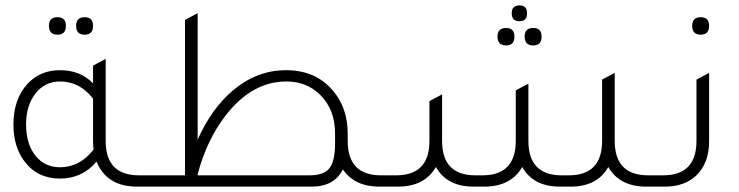

<svg xmlns="http://www.w3.org/2000/svg" viewBox="-20 -694 2747 714"><path d="M194 -565Q162 -565 162 -598Q162 -630 194 -630Q225 -630 225 -598Q225 -565 194 -565ZM295 -565Q263 -565 263 -598Q263 -630 295 -630Q326 -630 326 -598Q326 -565 295 -565ZM497 -42H540V0H490Q377 0 339 -93Q286 -30 203 -30Q119 -30 71 -94Q30 -148 30 -231Q30 -326 83 -383Q130 -433 203 -433Q279 -433 326 -384V-450L373 -475V-170Q373 -42 497 -42ZM326 -327Q277 -391 203 -391Q147 -391 112 -346.5Q77 -302 77 -231Q77 -159 111.5 -115.5Q146 -72 203 -72Q277 -72 328 -138Q326 -158 326 -169Z M1397 -42H1440V0H1390Q1299 0 1255 -64Q1223 0 1139 0H480V-42H668V-620L715 -645V-175Q768 -293 849 -360Q937 -433 1044 -433Q1154 -433 1218 -357Q1273 -293 1273 -197V-170Q1273 -42 1397 -42ZM1226 -160V-197Q1226 -288 1169 -343Q1119 -391 1045 -391Q918 -391 821 -267Q749 -175 715 -46V-42H1132Q1184 -42 1205 -68.5Q1226 -95 1226 -160Z M1912 -615Q1883 -615 1883 -645Q1883 -674 1912 -674Q1940 -674 1940 -645Q1940 -615 1912 -615ZM1862 -525Q1830 -525 1830 -558Q1830 -590 1862 -590Q1893 -590 1893 -558Q1893 -525 1862 -525ZM1963 -525Q1931 -525 1931 -558Q1931 -590 1963 -590Q1994 -590 1994 -558Q1994 -525 1963 -525ZM1380 0V-42H1453Q1577 -42 1577 -170V-318L1624 -343V-170Q1624 -42 1748 -42H1774Q1898 -42 1898 -170V-358L1945 -383V-170Q1945 -42 2069 -42H2095Q2219 -42 2219 -170V-398L2266 -423V-170Q2266 -42 2390 -42H2463V0H2383Q2284 0 2242 -73Q2201 0 2102 0H2062Q1963 0 1922 -73Q1880 0 1781 0H1741Q1642 0 1601 -73Q1559 0 1460 0Z M2586 -565Q2554 -565 2554 -598Q2554 -630 2586 -630Q2617 -630 2617 -598Q2617 -565 2586 -565ZM2403 0V-42H2446Q2570 -42 2570 -170V-398L2617 -423V-169Q2617 -88 2570 -42Q2526 0 2453 0Z"/></svg>

Font: Tajawal Light
Style: Regular
Weight: 300
Designer: Boutros Fonts
Foundry: Created by Boutros International 2017
Version: Version 1.700